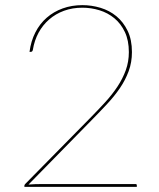

<svg xmlns="http://www.w3.org/2000/svg" viewBox="-20 -728 620 748"><path d="M301 -708Q337 -708 371.8 -697.5Q406.5 -687 433.5 -664.8Q460.5 -642.5 477.2 -608Q494 -573.5 494 -525Q494 -485 481.2 -450.5Q468.5 -416 447 -384.5Q425.5 -353 397.2 -322.8Q369 -292.5 338 -261L91 -9Q101.5 -10 115.2 -10.5Q129 -11 146 -11H508Q513 -11 513 -6V0H75V-4Q75 -7 76.5 -9Q78 -11 79 -12L331 -268Q362 -299.5 389.5 -329.5Q417 -359.5 437.5 -390.5Q458 -421.5 470 -454.5Q482 -487.5 482 -525Q482 -570.5 466.5 -603.2Q451 -636 425.5 -657Q400 -678 367.5 -688Q335 -698 301 -698Q262 -698 229.2 -686Q196.5 -674 171.5 -652.2Q146.5 -630.5 130.2 -600.5Q114 -570.5 108 -534Q106.5 -526 100 -526H95Q100.5 -568 117.8 -601.8Q135 -635.5 162 -659Q189 -682.5 224.2 -695.2Q259.5 -708 301 -708Z"/></svg>

Font: Lato TR Hairline
Style: Regular
Weight: 250
Designer: Lukasz Dziedzic
Foundry: Lukasz Dziedzic
Version: Version 1.104 2013